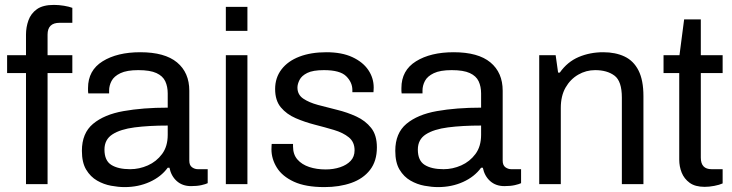

<svg xmlns="http://www.w3.org/2000/svg" viewBox="-20 -751 2986 783"><path d="M86 0V-453H9V-526H86V-610Q86 -640 96 -668Q106 -696 130.5 -713.5Q155 -731 200 -731Q220 -731 241 -727.5Q262 -724 275 -719V-658H223Q174 -658 174 -610V-526H275V-453H174V0Z M488 12Q463 12 433 6.5Q403 1 376 -14.5Q349 -30 331.5 -59Q314 -88 314 -136Q314 -208 359.5 -246Q405 -284 484 -298Q563 -312 664 -312V-370Q664 -398 654 -419.5Q644 -441 618 -453Q592 -465 544 -465Q497 -465 471 -452.5Q445 -440 435 -421Q425 -402 425 -382V-370H340Q339 -374 339 -379.5Q339 -385 339 -392Q339 -464 398.5 -501Q458 -538 552 -538Q652 -538 702 -496.5Q752 -455 752 -381V-96Q752 -77 763 -69Q774 -61 787 -61H827V-4Q819 0 801.5 4Q784 8 759 8Q724 8 701 -12.5Q678 -33 671 -67H664Q637 -30 590.5 -9Q544 12 488 12ZM511 -61Q548 -61 583 -76.5Q618 -92 641 -123Q664 -154 664 -201V-239Q587 -239 529 -231.5Q471 -224 438.5 -203Q406 -182 406 -141Q406 -96 434 -78.5Q462 -61 511 -61Z M901 0V-526H989V0ZM901 -625V-723H989V-625Z M1303 12Q1226 12 1178.5 -10Q1131 -32 1109 -67.5Q1087 -103 1087 -142Q1087 -152 1087.5 -157Q1088 -162 1088 -164H1175V-154Q1175 -121 1193 -100.5Q1211 -80 1241 -70Q1271 -60 1308 -60Q1340 -60 1367 -69Q1394 -78 1410 -95Q1426 -112 1426 -138Q1426 -172 1402.5 -191Q1379 -210 1342 -221Q1305 -232 1264 -242.5Q1223 -253 1186 -269Q1149 -285 1125.5 -313Q1102 -341 1102 -388Q1102 -434 1128 -468Q1154 -502 1201 -520Q1248 -538 1311 -538Q1374 -538 1417 -518Q1460 -498 1482 -465.5Q1504 -433 1504 -394Q1504 -389 1503.5 -382.5Q1503 -376 1503 -375H1417V-384Q1417 -415 1392 -440Q1367 -465 1301 -465Q1256 -465 1233 -453.5Q1210 -442 1201.5 -425Q1193 -408 1193 -394Q1193 -365 1216.5 -349Q1240 -333 1277 -323Q1314 -313 1355 -303Q1396 -293 1433 -276Q1470 -259 1493.5 -229.5Q1517 -200 1517 -150Q1517 -94 1489 -58Q1461 -22 1412.5 -5Q1364 12 1303 12Z M1766 12Q1741 12 1711 6.5Q1681 1 1654 -14.5Q1627 -30 1609.5 -59Q1592 -88 1592 -136Q1592 -208 1637.5 -246Q1683 -284 1762 -298Q1841 -312 1942 -312V-370Q1942 -398 1932 -419.5Q1922 -441 1896 -453Q1870 -465 1822 -465Q1775 -465 1749 -452.5Q1723 -440 1713 -421Q1703 -402 1703 -382V-370H1618Q1617 -374 1617 -379.5Q1617 -385 1617 -392Q1617 -464 1676.5 -501Q1736 -538 1830 -538Q1930 -538 1980 -496.5Q2030 -455 2030 -381V-96Q2030 -77 2041 -69Q2052 -61 2065 -61H2105V-4Q2097 0 2079.5 4Q2062 8 2037 8Q2002 8 1979 -12.5Q1956 -33 1949 -67H1942Q1915 -30 1868.5 -9Q1822 12 1766 12ZM1789 -61Q1826 -61 1861 -76.5Q1896 -92 1919 -123Q1942 -154 1942 -201V-239Q1865 -239 1807 -231.5Q1749 -224 1716.5 -203Q1684 -182 1684 -141Q1684 -96 1712 -78.5Q1740 -61 1789 -61Z M2179 0V-526H2246L2256 -455H2263Q2294 -499 2340 -518.5Q2386 -538 2440 -538Q2490 -538 2527 -520.5Q2564 -503 2584 -463.5Q2604 -424 2604 -359V0H2516V-353Q2516 -420 2486 -442.5Q2456 -465 2407 -465Q2370 -465 2338 -446.5Q2306 -428 2286.5 -394Q2267 -360 2267 -311V0Z M2854 11Q2815 11 2792.5 -5.5Q2770 -22 2760 -47Q2750 -72 2750 -100V-453H2686V-526H2751L2770 -672H2838V-526H2927V-453H2838V-108Q2838 -61 2882 -61H2927V-3Q2914 3 2893 7Q2872 11 2854 11Z"/></svg>

Font: Archivo VF Beta
Style: Regular
Weight: 400
Designer: Hector Gatti
Foundry: Omnibus-Type
Version: Version 1.002